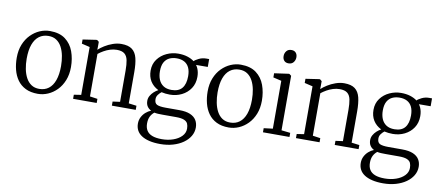

<svg xmlns="http://www.w3.org/2000/svg" viewBox="-84 -1105 3913 1707"><g transform="rotate(10 1872.5 -251.0)"><path d="M33 -273Q33 -340.5 54.2 -393.2Q75.5 -446 111.8 -482.8Q148 -519.5 192.5 -538.8Q237 -558 283.5 -558Q370.5 -558 423 -518.5Q475.5 -479 499 -414.5Q522.5 -350 522.5 -274.5Q522.5 -207 501.2 -154Q480 -101 444 -64.2Q408 -27.5 363.5 -8.2Q319 11 272.5 11Q207 11 161.2 -11.8Q115.5 -34.5 87.2 -74.2Q59 -114 46 -165Q33 -216 33 -273ZM277.5 -34.5Q326.5 -34.5 361.5 -60.8Q396.5 -87 415.2 -139Q434 -191 434 -267Q434 -315.5 425.5 -359.5Q417 -403.5 398.8 -438Q380.5 -472.5 351 -492.5Q321.5 -512.5 278.5 -512.5Q229.5 -512.5 194.2 -486.2Q159 -460 140.2 -408.5Q121.5 -357 121.5 -280Q121.5 -231.5 130.2 -187.2Q139 -143 157.5 -108.5Q176 -74 205.8 -54.2Q235.5 -34.5 277.5 -34.5Z M655 -47V-479L581.5 -496.5V-534L701.5 -552H710.5L727 -538.5V-495.5L726 -466.5Q747 -486 780 -506.8Q813 -527.5 852 -541.2Q891 -555 929 -555Q992.5 -555 1026 -529.5Q1059.5 -504 1072 -453.8Q1084.5 -403.5 1084.5 -328.5V-46L1155.5 -37V0H940V-37L1006 -46V-328.5Q1006 -383.5 998.5 -421Q991 -458.5 967.8 -477.5Q944.5 -496.5 898 -496.5Q868 -496.5 838.5 -487.2Q809 -478 782.2 -462.8Q755.5 -447.5 734 -430.5V-47L803 -37V0H590V-37Z M1422 261.5Q1365 261.5 1322.5 251.2Q1280 241 1251.8 222.2Q1223.5 203.5 1209.5 176.8Q1195.5 150 1195.5 116.5Q1195.5 84.5 1208.8 58.2Q1222 32 1243.8 12.8Q1265.5 -6.5 1291.5 -16.5Q1268.5 -28 1255.5 -48Q1242.5 -68 1242.5 -98Q1242.5 -121.5 1254.2 -142.5Q1266 -163.5 1284.2 -180.2Q1302.5 -197 1323 -207.5Q1275 -231.5 1250 -272Q1225 -312.5 1225 -367.5Q1225 -427 1256.8 -469.8Q1288.5 -512.5 1338.2 -535.2Q1388 -558 1441.5 -558Q1488.5 -558 1525 -546.5Q1561.5 -535 1586.5 -515.5Q1597.5 -528 1628 -543Q1658.5 -558 1694 -558H1720V-487L1614 -486.5Q1623 -475 1630 -459Q1637 -443 1640.8 -424Q1644.5 -405 1644.5 -383.5Q1644.5 -323 1615 -278.8Q1585.5 -234.5 1536.5 -210.2Q1487.5 -186 1429.5 -186Q1409.5 -186 1390.5 -188.2Q1371.5 -190.5 1354.5 -194.5Q1338.5 -182.5 1325.2 -164.8Q1312 -147 1312 -125Q1312 -88 1335.5 -76.5Q1359 -65 1414 -65H1538.5Q1598 -65 1635.8 -49Q1673.5 -33 1691.2 -4.2Q1709 24.5 1709 62.5Q1709 104.5 1687.5 140.5Q1666 176.5 1627.2 203.8Q1588.5 231 1536.2 246.2Q1484 261.5 1422 261.5ZM1428.5 216.5Q1483 216.5 1529.8 200.2Q1576.5 184 1605.2 154.5Q1634 125 1634 85.5Q1634 59.5 1625.8 40.8Q1617.5 22 1592.8 11.5Q1568 1 1519 1H1397.5Q1375.5 1 1356.8 0Q1338 -1 1323 -4.5Q1300.5 13 1288 38.5Q1275.5 64 1275.5 101.5Q1275.5 138.5 1291.2 164.2Q1307 190 1340.5 203.2Q1374 216.5 1428.5 216.5ZM1437 -229.5Q1501 -229.5 1531.8 -266.8Q1562.5 -304 1562.5 -375Q1562.5 -421.5 1547.8 -452.5Q1533 -483.5 1504.8 -499Q1476.5 -514.5 1436.5 -514.5Q1399.5 -514.5 1370.2 -500.8Q1341 -487 1324.2 -456.8Q1307.5 -426.5 1307.5 -376Q1307.5 -334 1321 -301Q1334.5 -268 1363.2 -248.8Q1392 -229.5 1437 -229.5Z M1756.5 -273Q1756.5 -340.5 1777.8 -393.2Q1799 -446 1835.2 -482.8Q1871.5 -519.5 1916 -538.8Q1960.5 -558 2007 -558Q2094 -558 2146.5 -518.5Q2199 -479 2222.5 -414.5Q2246 -350 2246 -274.5Q2246 -207 2224.8 -154Q2203.5 -101 2167.5 -64.2Q2131.5 -27.5 2087 -8.2Q2042.5 11 1996 11Q1930.5 11 1884.8 -11.8Q1839 -34.5 1810.8 -74.2Q1782.5 -114 1769.5 -165Q1756.5 -216 1756.5 -273ZM2001 -34.5Q2050 -34.5 2085 -60.8Q2120 -87 2138.8 -139Q2157.5 -191 2157.5 -267Q2157.5 -315.5 2149 -359.5Q2140.5 -403.5 2122.2 -438Q2104 -472.5 2074.5 -492.5Q2045 -512.5 2002 -512.5Q1953 -512.5 1917.8 -486.2Q1882.5 -460 1863.8 -408.5Q1845 -357 1845 -280Q1845 -231.5 1853.8 -187.2Q1862.5 -143 1881 -108.5Q1899.5 -74 1929.2 -54.2Q1959 -34.5 2001 -34.5Z M2304 0V-37L2385 -47V-479L2310.5 -496.5V-534L2438.5 -552H2445.5L2463.5 -538V-46L2543.5 -37V0ZM2420 -643Q2395 -643 2381 -658.5Q2367 -674 2367 -700Q2367 -725.5 2382.5 -745Q2398 -764.5 2427 -764.5H2428Q2453 -764.5 2467 -749Q2481 -733.5 2481 -708Q2481 -682 2465.5 -662.5Q2450 -643 2421 -643Z M2667 -47V-479L2593.5 -496.5V-534L2713.5 -552H2722.5L2739 -538.5V-495.5L2738 -466.5Q2759 -486 2792 -506.8Q2825 -527.5 2864 -541.2Q2903 -555 2941 -555Q3004.5 -555 3038 -529.5Q3071.5 -504 3084 -453.8Q3096.5 -403.5 3096.5 -328.5V-46L3167.5 -37V0H2952V-37L3018 -46V-328.5Q3018 -383.5 3010.5 -421Q3003 -458.5 2979.8 -477.5Q2956.5 -496.5 2910 -496.5Q2880 -496.5 2850.5 -487.2Q2821 -478 2794.2 -462.8Q2767.5 -447.5 2746 -430.5V-47L2815 -37V0H2602V-37Z M3434 261.5Q3377 261.5 3334.5 251.2Q3292 241 3263.8 222.2Q3235.5 203.5 3221.5 176.8Q3207.5 150 3207.5 116.5Q3207.5 84.5 3220.8 58.2Q3234 32 3255.8 12.8Q3277.5 -6.5 3303.5 -16.5Q3280.5 -28 3267.5 -48Q3254.5 -68 3254.5 -98Q3254.5 -121.5 3266.2 -142.5Q3278 -163.5 3296.2 -180.2Q3314.5 -197 3335 -207.5Q3287 -231.5 3262 -272Q3237 -312.5 3237 -367.5Q3237 -427 3268.8 -469.8Q3300.5 -512.5 3350.2 -535.2Q3400 -558 3453.5 -558Q3500.5 -558 3537 -546.5Q3573.5 -535 3598.5 -515.5Q3609.5 -528 3640 -543Q3670.5 -558 3706 -558H3732V-487L3626 -486.5Q3635 -475 3642 -459Q3649 -443 3652.8 -424Q3656.5 -405 3656.5 -383.5Q3656.5 -323 3627 -278.8Q3597.5 -234.5 3548.5 -210.2Q3499.5 -186 3441.5 -186Q3421.5 -186 3402.5 -188.2Q3383.5 -190.5 3366.5 -194.5Q3350.5 -182.5 3337.2 -164.8Q3324 -147 3324 -125Q3324 -88 3347.5 -76.5Q3371 -65 3426 -65H3550.5Q3610 -65 3647.8 -49Q3685.5 -33 3703.2 -4.2Q3721 24.5 3721 62.5Q3721 104.5 3699.5 140.5Q3678 176.5 3639.2 203.8Q3600.5 231 3548.2 246.2Q3496 261.5 3434 261.5ZM3440.5 216.5Q3495 216.5 3541.8 200.2Q3588.5 184 3617.2 154.5Q3646 125 3646 85.5Q3646 59.5 3637.8 40.8Q3629.5 22 3604.8 11.5Q3580 1 3531 1H3409.5Q3387.5 1 3368.8 0Q3350 -1 3335 -4.5Q3312.5 13 3300 38.5Q3287.5 64 3287.5 101.5Q3287.5 138.5 3303.2 164.2Q3319 190 3352.5 203.2Q3386 216.5 3440.5 216.5ZM3449 -229.5Q3513 -229.5 3543.8 -266.8Q3574.5 -304 3574.5 -375Q3574.5 -421.5 3559.8 -452.5Q3545 -483.5 3516.8 -499Q3488.5 -514.5 3448.5 -514.5Q3411.5 -514.5 3382.2 -500.8Q3353 -487 3336.2 -456.8Q3319.5 -426.5 3319.5 -376Q3319.5 -334 3333 -301Q3346.5 -268 3375.2 -248.8Q3404 -229.5 3449 -229.5Z"/></g></svg>

Font: Merriweather 48pt Light
Style: Regular
Weight: 300
Version: Version 2.100